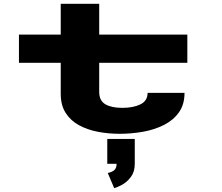

<svg xmlns="http://www.w3.org/2000/svg" viewBox="-20 -678 1140 988"><path d="M292.5 -195V-355H77.5V-500H292.5V-658.5H490.5V-500H944V-355H490.5V-205Q490.5 -160 522 -141.5Q553.5 -123 609.5 -123Q665.5 -123 702.5 -141Q739.5 -159 739.5 -200H929.5Q929.5 -140 900.5 -99.5Q871.5 -59 823.2 -34.8Q775 -10.5 715.8 0Q656.5 10.5 596 10.5Q537.5 10.5 483 0Q428.5 -10.5 385.5 -34.2Q342.5 -58 317.5 -97.5Q292.5 -137 292.5 -195ZM532 165V37H673.5V165Q673.5 205.5 654 231.8Q634.5 258 609.5 272Q584.5 286 567.5 290L534.5 212Q553 209 566.5 198.8Q580 188.5 580 165Z"/></svg>

Font: Trispace Expanded ExtraBold
Style: Regular
Weight: 800
Width: 7
Designer: Tyler Finck
Foundry: Etcetera Type Company
Version: Version 1.210; ttfautohint (v1.8.3)